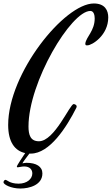

<svg xmlns="http://www.w3.org/2000/svg" viewBox="-72 -771 643 1105"><path d="M45 314C97 314 172 294 172 227C172 188 137 166 81 166C74 166 62 168 57 169C61 160 86 128 97 113H105C214 113 311 -39 367 -150C375 -166 359 -172 352 -172C330 -172 242 42 152 42C103 42 92 5 92 -43C92 -298 337 -708 448 -708C468 -708 473 -683 473 -665C473 -594 425 -560 419 -521C419 -510 422 -510 431 -510C457 -510 551 -567 551 -671C551 -710 533 -751 468 -751C299 -751 -25 -350 -25 -52C-25 46 13 97 73 110C60 128 25 183 25 186C25 190 27 192 30 192C37 192 52 187 67 187C101 187 114 207 114 227C114 259 83 286 35 286C-17 286 -31 264 -41 264C-46 264 -52 272 -52 278C-52 291 -8 314 45 314Z"/></svg>

Font: Mervale Script
Style: Regular
Weight: 400
Designer: Astigmatic (AOETI)
Foundry: Astigmatic (AOETI)
Version: Version 1.000